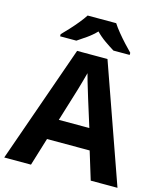

<svg xmlns="http://www.w3.org/2000/svg" viewBox="-134 -1032 957 1130"><g transform="rotate(15 345.0 -467.0)"><path d="M527 0 475 -170H215L163 0H0L252 -717H437L690 0ZM387 -463Q382 -480 374 -506Q366 -532 358 -559Q350 -586 345 -606Q340 -586 331.5 -556.5Q323 -527 315.5 -500.5Q308 -474 304 -463L253 -297H439ZM432 -934Q446 -912 468.5 -884.5Q491 -857 515 -831Q539 -805 557 -787V-774H458Q432 -790 401 -811.5Q370 -833 344 -860Q318 -833 288 -812Q258 -791 232 -774H133V-787Q152 -806 175.5 -831.5Q199 -857 221.5 -884.5Q244 -912 258 -934Z"/></g></svg>

Font: Noto Sans Tangsa
Style: Regular
Weight: 400
Designer: David Williams
Foundry: Google LLC
Version: Version 1.504